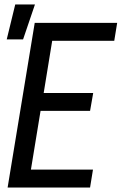

<svg xmlns="http://www.w3.org/2000/svg" viewBox="-20 -837 543 857"><path d="M10 -661 48 -817H136L83 -661ZM14 0 135 -735H503L490 -655H213L175 -422H396L382 -342H161L118 -80H395L382 0Z"/></svg>

Font: Iosevka SS18 Medium
Style: Italic
Weight: 500
Italic angle: -9°
Monospace: yes
Designer: Belleve Invis
Foundry: Belleve Invis
Version: Version 25.1.1; ttfautohint (v1.8.4)